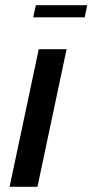

<svg xmlns="http://www.w3.org/2000/svg" viewBox="-20 -721 356 741"><path d="M17 0 129.5 -531H237L124.5 0ZM108 -654 118.5 -701H316.5L307 -654Z"/></svg>

Font: Epilogue Medium
Style: Italic
Weight: 500
Italic angle: -12°
Designer: Tyler Finck
Foundry: Etcetera Type Co
Version: Version 2.112